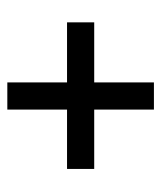

<svg xmlns="http://www.w3.org/2000/svg" viewBox="23 -638 450 537"><g transform="rotate(-90 248.5 -370.0)"><path d="M44 -408H210V-575H286V-408H454V-332H286V-165H210V-332H44Z"/></g></svg>

Font: EncodeSans
Style: Medium
Weight: 500
Designer: Pablo Impallari, Andres Torresi
Foundry: Pablo Impallari, Andres Torresi
Version: Version 1.000; ttfautohint (v1.4.1)